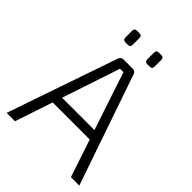

<svg xmlns="http://www.w3.org/2000/svg" viewBox="-243 -981 1100 1100"><g transform="rotate(45 307.5 -430.5)"><path d="M345 -690Q354 -690 361.5 -685Q369 -680 371 -671L602 0H534L340 -582Q336 -596 331 -610.5Q326 -625 322 -638H293Q289 -625 284.5 -610.5Q280 -596 275 -582L81 0H13L244 -671Q247 -680 254 -685Q261 -690 270 -690ZM482 -286V-229H132V-286ZM406 -861Q425 -861 425 -842V-786Q425 -767 406 -767H385Q366 -767 366 -786V-842Q366 -861 385 -861ZM229 -861Q248 -861 248 -842V-786Q248 -767 229 -767H207Q189 -767 189 -786V-842Q189 -861 207 -861Z"/></g></svg>

Font: Exo 2 Light
Style: Regular
Weight: 300
Designer: Natanael Gama
Foundry: Natanael Gama
Version: Version 2.010